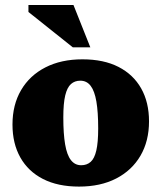

<svg xmlns="http://www.w3.org/2000/svg" viewBox="-20 -710 628 746"><path d="M295.5 -68Q317.5 -68 332.2 -81Q347 -94 354.2 -125.2Q361.5 -156.5 361.5 -211Q361.5 -274.5 354.5 -315.5Q347.5 -356.5 332.2 -376.5Q317 -396.5 292 -396.5Q270.5 -396.5 255.8 -383.5Q241 -370.5 233.5 -339.5Q226 -308.5 226 -253.5Q226 -190.5 233 -149.2Q240 -108 255.5 -88Q271 -68 295.5 -68ZM287 15Q205 15 147.2 -14.5Q89.5 -44 59 -98.2Q28.5 -152.5 28.5 -226Q28.5 -303 62 -360Q95.5 -417 156.5 -448.2Q217.5 -479.5 300.5 -479.5Q383 -479.5 440.5 -450Q498 -420.5 528.5 -366.5Q559 -312.5 559 -238.5Q559 -162 525.8 -105Q492.5 -48 431.5 -16.5Q370.5 15 287 15ZM331 -526H263L90.5 -663.5V-690.5H265.5Z"/></svg>

Font: Newsreader ExtraBold
Style: Regular
Weight: 800
Designer: Hugues Gentile
Foundry: Production Type
Version: Version 1.003